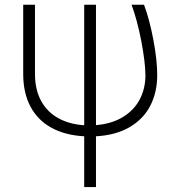

<svg xmlns="http://www.w3.org/2000/svg" viewBox="-20 -550 719 796"><path d="M125 -530.3V-244.1Q125 -178.2 150.4 -131.8Q175.8 -85.4 221.7 -60.1Q267.6 -34.7 329.1 -30.8V-530.3H377.9V-31.2Q443.4 -36.6 489.7 -64.9Q536.1 -93.3 559.6 -138.4Q583 -183.6 583 -238.3Q582 -295.9 565.4 -381.6Q548.8 -467.3 525.4 -530.3H577.1Q599.6 -470.7 615.7 -385.7Q631.8 -300.8 631.8 -238.3Q631.8 -168 603.5 -112.5Q575.2 -57.1 518.3 -23.4Q461.4 10.3 377.9 15.1V225.6H329.1V15.1Q250 10.7 193.4 -20.3Q136.7 -51.3 106.4 -107.9Q76.2 -164.6 76.2 -244.1V-530.3Z"/></svg>

Font: Pretendard Std ExtraLight
Style: Regular
Weight: 200
Designer: Base glyphs from Inter by Rasmus Andersson; Hangeul glyphs from Noto Sans CJK(Source Han Sans) by Jang Soo-young and Kan
Foundry: Kil Hyung-jin
Version: Version 1.309